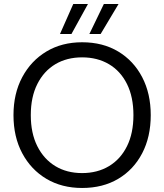

<svg xmlns="http://www.w3.org/2000/svg" viewBox="-20 -922 816 954"><path d="M388 12Q287 12 210.5 -33.5Q134 -79 90.5 -160.5Q47 -242 47 -350Q47 -457 90.5 -538.5Q134 -620 210.5 -666Q287 -712 388 -712Q491 -712 567.5 -666Q644 -620 686.5 -538.5Q729 -457 729 -350Q729 -242 686.5 -160.5Q644 -79 567.5 -33.5Q491 12 388 12ZM388 -62Q464 -62 521.5 -96.5Q579 -131 611 -195.5Q643 -260 643 -350Q643 -440 611 -504.5Q579 -569 521.5 -603Q464 -637 388 -637Q312 -637 255 -603Q198 -569 165.5 -504.5Q133 -440 133 -350Q133 -260 165.5 -195.5Q198 -131 255 -96.5Q312 -62 388 -62ZM424 -753 496 -902H569L480 -753ZM278 -753 344 -902H417L335 -753Z"/></svg>

Font: DM Sans 16pt
Style: Regular
Weight: 400
Version: Version 4.004;gftools[0.9.30]